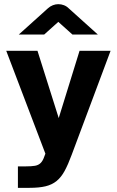

<svg xmlns="http://www.w3.org/2000/svg" viewBox="-20 -740 561 922"><path d="M66 162V59H102Q132 59 148.5 56Q165 53 175.5 42.5Q186 32 193 11L198 -2L10 -496H160L262 -173L362 -496H511L324 4Q307 50 290.5 80.5Q274 111 252 129Q230 147 199 154.5Q168 162 122 162ZM70 -574 210 -700Q221 -710 234 -715Q247 -720 260 -720Q274 -720 287 -715Q300 -710 310 -700L450 -574H328L260 -635L192 -574Z"/></svg>

Font: Atkinson Hyperlegible Next
Style: Bold
Weight: 700
Designer: Elliott Scott, Megan Eiswerth, Linus Boman, Theodore Petrosky, Letters from Sweden
Foundry: Applied Design Works, Letters from Sweden
Version: Version 2.001